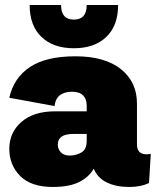

<svg xmlns="http://www.w3.org/2000/svg" viewBox="-20 -734 620 764"><path d="M325 -314Q325 -340 310.5 -354.5Q296 -369 266 -369Q238 -369 219.5 -356Q201 -343 197 -312L17 -345Q35 -425 99.5 -467.5Q164 -510 280 -510Q397 -510 461 -459Q525 -408 525 -322V-159Q525 -120 564 -120Q572 -120 580 -122L573 -6Q541 10 494 10Q442 10 405 -8Q368 -26 353 -63Q334 -29 294.5 -9.5Q255 10 190 10Q104 10 60.5 -33.5Q17 -77 17 -142Q17 -207 65.5 -249Q114 -291 199 -291H325ZM258 -115Q282 -115 303.5 -127Q325 -139 325 -174V-201H272Q210 -201 210 -159Q210 -141 222 -128Q234 -115 258 -115ZM450 -714Q450 -632 403 -587Q356 -542 274 -542Q192 -542 145 -587Q98 -632 98 -714H223Q223 -656 274 -656Q325 -656 325 -714Z"/></svg>

Font: Prodigy Sans ExtraBold
Style: Regular
Weight: 800
Designer: Wei Huang
Foundry: Wei Huang
Version: Version 1.003; ttfautohint (v1.8.3)